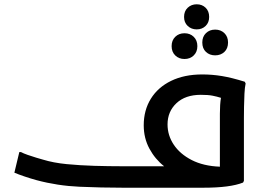

<svg xmlns="http://www.w3.org/2000/svg" viewBox="-20 -875 1249 895"><path d="M551 0Q453 0 350.5 -4.5Q248 -9 151 -35Q122 -43 94 -52.5Q66 -62 47 -70L70 -166H78Q89 -160 109 -153Q129 -146 149 -140Q169 -134 180 -131Q229 -116 290.5 -110Q352 -104 419.5 -102Q487 -100 551 -100H745Q703 -133 676.5 -182Q650 -231 650 -291Q650 -361 683 -414.5Q716 -468 777.5 -498Q839 -528 923 -528Q969 -528 1014.5 -520.5Q1060 -513 1121 -494L1125 -486Q1121 -468 1119.5 -438Q1118 -408 1117.5 -377Q1117 -346 1117 -326V-32L1113 -24Q1053 0 929 0ZM761 -295Q761 -244 790 -200.5Q819 -157 873.5 -129Q928 -101 1005 -98V-345Q1005 -389 1010 -419Q991 -425 970.5 -429Q950 -433 916 -433Q844 -433 802.5 -394Q761 -355 761 -295ZM897 -738Q872 -738 855 -754Q838 -770 838 -796Q838 -823 855 -839Q872 -855 897 -855Q922 -855 938.5 -839Q955 -823 955 -796Q955 -770 938.5 -754Q922 -738 897 -738ZM983 -617Q957 -617 940 -633Q923 -649 923 -677Q923 -704 940 -720.5Q957 -737 983 -737Q1009 -737 1026 -720.5Q1043 -704 1043 -677Q1043 -649 1026 -633Q1009 -617 983 -617ZM840 -600Q814 -600 797 -616.5Q780 -633 780 -660Q780 -687 797 -703.5Q814 -720 840 -720Q866 -720 883 -703.5Q900 -687 900 -660Q900 -633 883 -616.5Q866 -600 840 -600Z"/></svg>

Font: Kufam Medium
Style: Regular
Weight: 500
Designer: Wael Morcos, Artur Schmal
Foundry: Original Type
Version: Version 1.300; ttfautohint (v1.8.3)